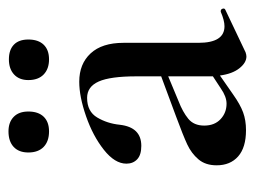

<svg xmlns="http://www.w3.org/2000/svg" viewBox="-96 -512 615 464"><g transform="rotate(-90 212.0 -279.5)"><path d="M418 -54Q422 -54 423.5 -49.5Q425 -45 421 -43L318 6Q312 8 308 8Q293 8 279.5 -9Q266 -26 262 -56L216 -24Q192 -7 173 0Q154 7 130 7Q88 7 66.5 -12Q45 -31 45 -64Q45 -91 59.5 -108Q74 -125 95.5 -135Q117 -145 163 -162L260 -198V-258Q260 -321 247.5 -349Q235 -377 208 -377Q175 -377 160.5 -352.5Q146 -328 143 -298Q137 -246 92 -246Q70 -246 59.5 -256Q49 -266 49 -282Q49 -310 82.5 -336.5Q116 -363 163.5 -379.5Q211 -396 247 -396Q290 -396 315.5 -368.5Q341 -341 341 -289V-108Q341 -45 381 -45Q395 -45 416 -54ZM260 -73V-82V-181L200 -156Q174 -146 157.5 -132.5Q141 -119 141 -94Q141 -69 156.5 -54.5Q172 -40 194 -40Q211 -40 231 -54ZM76 -519Q76 -542 89.5 -554.5Q103 -567 127 -567Q149 -567 162 -554.5Q175 -542 175 -519Q175 -495 162.5 -482Q150 -469 127 -469Q103 -469 89.5 -482Q76 -495 76 -519ZM251 -519Q251 -541 264.5 -553.5Q278 -566 301 -566Q324 -566 336.5 -554Q349 -542 349 -519Q349 -495 336.5 -482Q324 -469 301 -469Q278 -469 264.5 -482Q251 -495 251 -519Z"/></g></svg>

Font: Cormorant Garamond SemiBold
Style: Regular
Weight: 600
Designer: Christian Thalmann (Catharsis Fonts)
Version: Version 3.000